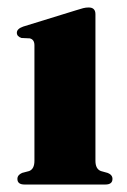

<svg xmlns="http://www.w3.org/2000/svg" viewBox="-20 -493 338 513"><path d="M235 -455V-63.5Q235 -41.5 249.5 -36L267.5 -31Q280.5 -26 280.5 -15Q280.5 0 261.5 0H45.5Q26.5 0 26.5 -15Q26.5 -25.5 39 -31L58 -36Q72 -41.5 72 -63.5V-372Q72 -387.5 59.5 -390.5L37.5 -391.5Q25 -395.5 25 -405.5Q25 -416 42 -422L183 -465.5Q195.5 -469.5 202.2 -471.2Q209 -473 217 -473Q235 -473 235 -455Z"/></svg>

Font: Fraunces 72pt
Style: Bold
Weight: 700
Version: Version 1.000;[b76b70a41]